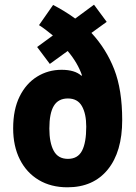

<svg xmlns="http://www.w3.org/2000/svg" viewBox="-20 -787 577 817"><path d="M206 -766Q229 -754 253 -739.5Q277 -725 300 -708L380 -767L434 -694L369 -647Q432 -579 466 -492Q500 -405 500 -276Q500 -141 438.5 -65.5Q377 10 267 10Q197 10 145 -21Q93 -52 64.5 -108.5Q36 -165 36 -241Q36 -321 63.5 -376.5Q91 -432 138 -461Q185 -490 242 -490Q298 -490 326 -465L329 -466Q311 -519 268 -570L192 -515L138 -587L205 -636Q190 -648 176 -659Q162 -670 146 -680ZM269 -368Q228 -368 209 -336.5Q190 -305 190 -240Q190 -180 208.5 -145.5Q227 -111 269 -111Q311 -111 329 -145.5Q347 -180 347 -248Q347 -303 328.5 -335.5Q310 -368 269 -368Z"/></svg>

Font: Noto Sans Gujarati UI Condensed ExtraBold
Style: Regular
Weight: 800
Width: 3
Designer: Jelle Bosma - Monotype Design Team, Universal Thirst
Foundry: Monotype Imaging Inc.
Version: Version 2.106; ttfautohint (v1.8.4.7-5d5b)